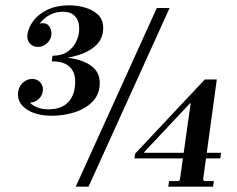

<svg xmlns="http://www.w3.org/2000/svg" viewBox="-20 -700 890 720"><path d="M175 -266Q114 -266 78.5 -291Q43 -316 48 -355L92 -315Q104 -303 122 -296.5Q140 -290 161 -290Q211 -290 236.5 -317.5Q262 -345 262 -395Q262 -415 254 -432Q246 -449 227 -459.5Q208 -470 174 -470L177 -487Q231 -487 270.5 -476.5Q310 -466 332 -444.5Q354 -423 354 -389Q354 -347 327.5 -319.5Q301 -292 260 -279Q219 -266 175 -266ZM92 -315 48 -355Q51 -377 66.5 -390.5Q82 -404 101 -404Q118 -404 129.5 -392.5Q141 -381 141 -365Q141 -345 127 -330.5Q113 -316 92 -315ZM175 -476 177 -491Q211 -491 233 -506Q255 -521 266 -544.5Q277 -568 277 -592Q277 -622 261.5 -639Q246 -656 216 -656Q190 -656 167.5 -644.5Q145 -633 129 -612L83 -572Q87 -598 106 -623Q125 -648 159 -664Q193 -680 240 -680Q268 -680 297.5 -672Q327 -664 347 -645.5Q367 -627 367 -595Q367 -557 342 -532Q317 -507 274 -493.5Q231 -480 175 -476ZM122 -524Q103 -524 91.5 -537.5Q80 -551 83 -572L129 -612Q153 -616 163 -603.5Q173 -591 173 -575Q173 -554 157.5 -539Q142 -524 122 -524ZM264 0 568 -670H616L312 0ZM521 -127H809L806 -106H484ZM484 -106 487 -124 748 -402H793L738 0H651L695 -313H693L521 -130V-127ZM611 0 614 -21H649L655 -26H742L746 -21H782L779 0Z"/></svg>

Font: Brygada 1918 SemiBold
Style: Italic
Weight: 600
Italic angle: -8°
Designer: Mateusz Machalski | Borys Kosmynka | Przemek Hoffer
Foundry: NIEPODLEGLA 2018
Version: Version 3.006